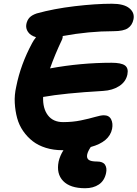

<svg xmlns="http://www.w3.org/2000/svg" viewBox="-20 -730 736 1028"><path d="M314 74.2Q266.1 74.2 225.3 61.5Q184.6 48.8 155.3 26.1Q126 3.4 104 -28.3Q82 -60.1 71.8 -97.9Q61.5 -135.7 59.1 -178.5Q56.6 -221.2 66.9 -266.1Q90.3 -384.8 151.9 -499Q158.7 -512.7 172.9 -530.8Q143.1 -539.6 129.9 -559.1Q116.7 -578.6 121.1 -601.1Q125.5 -622.6 138.2 -636Q150.9 -649.4 176.8 -658.2Q268.6 -683.6 380.1 -696.8Q491.7 -710 579.1 -710Q643.1 -710 672.4 -686Q701.7 -662.1 694.8 -627Q688.5 -595.2 664.8 -579.1Q641.1 -563 587.9 -563Q456.5 -563 315.9 -537.1Q315.9 -527.3 313 -520Q272.5 -434.6 248 -363.8Q413.1 -394 577.1 -394Q629.4 -394 649.2 -379.4Q668.9 -364.7 662.1 -331.1Q653.8 -292 618.2 -269Q582.5 -246.1 532.2 -243.2Q322.3 -231 210.9 -210.9Q208.5 -149.9 236.3 -113Q264.2 -76.2 317.9 -76.2Q368.7 -76.2 413.3 -85.4Q458 -94.7 488.8 -103.8Q519.5 -112.8 536.1 -112.8Q564 -112.8 575 -91.1Q585.9 -69.3 580.1 -40Q565.9 29.8 465.8 57.1Q450.2 80.6 446.8 97.2Q442.9 116.2 454.6 125.5Q466.3 134.8 500 134.8Q531.2 134.8 542.5 152.3Q553.7 169.9 547.9 196.8Q539.1 237.8 509.3 257.8Q479.5 277.8 436 277.8Q355.5 277.8 318.1 239Q280.8 200.2 293.9 134.8Q301.3 103 319.8 74.2Z"/></svg>

Font: Shantell Sans Irregular Bouncy
Style: Bold Italic
Weight: 700
Italic angle: -11.31°
Designer: Stephen Nixon, Anya Danilova, Shantell Martin
Foundry: Arrow Type
Version: Version 1.006;[9816181b4]